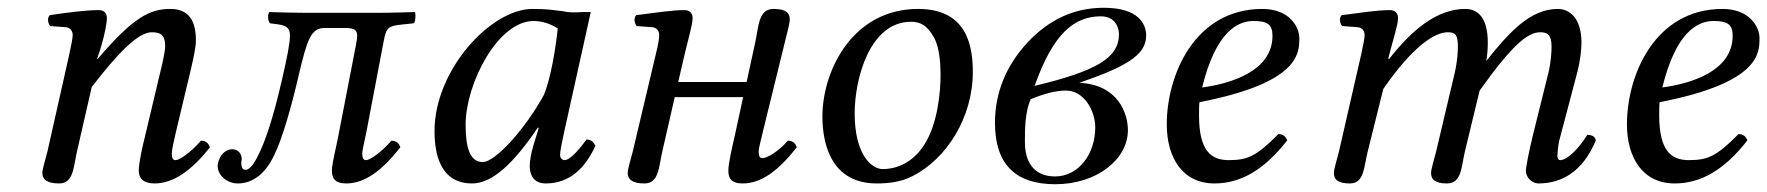

<svg xmlns="http://www.w3.org/2000/svg" viewBox="-20 -462 4547 494"><path d="M433 -124 471 -283C479 -318 484 -341 484 -359C484 -419 457 -439 418 -439C366 -439 323 -418 231 -310L230 -311L233 -320C246 -357 255 -400 255 -415C255 -429 247 -436 234 -436C202 -436 155 -430 108 -423C101 -415 103 -404 109 -395L149 -392C161 -391 167 -382 167 -372C167 -364 164 -349 158 -321L102 -72C97 -52 89 -27 89 -17C89 -1 100 10 132 10C170 10 169 -34 178 -72L216 -238C279 -320 334 -379 370 -379C391 -379 405 -374 405 -343C405 -331 399 -303 392 -275L354 -115C346 -83 337 -42 337 -23C337 -4 348 10 378 10C426 10 474 -24 520 -83C517 -92 511 -100 497 -100C471 -70 442 -50 432 -50C425 -50 422 -55 422 -67C422 -76 427 -98 433 -124Z M851 -115C845 -82 834 -42 834 -23C834 -4 841 10 871 10C919 10 964 -24 1010 -83C1007 -92 1001 -100 987 -100C961 -70 932 -50 922 -50C915 -50 912 -55 912 -67C912 -76 918 -98 923 -124L967 -355C974 -393 980 -395 1015 -399L1044 -402C1049 -404 1050 -422 1048 -431C1048 -431 990 -429 950 -429H769C731 -429 710 -430 673 -431C668 -426 669 -406 675 -402C706 -398 726 -398 726 -371C726 -350 719 -316 706 -259C682 -154 661 -94 643 -60C631 -35 620 -25 611 -25C603 -25 600 -35 601 -48C602 -49 602 -51 602 -52C602 -66 593 -78 578 -78C559 -78 545 -62 541 -42C540 -40 540 -37 540 -35C540 -11 564 10 592 10C630 10 663 -15 685 -62C705 -101 729 -184 748 -266C770 -360 780 -390 815 -390H868C891 -390 899 -385 899 -370C899 -363 897 -354 895 -342Z M1430 -433C1403 -436 1390 -439 1350 -439C1243 -439 1098 -282 1098 -125C1098 -69 1111 10 1195 10C1248 10 1304 -45 1364 -134L1366 -132L1353 -90C1346 -67 1343 -47 1343 -35C1343 -16 1350 10 1384 10C1446 10 1486 -30 1512 -87C1507 -96 1502 -103 1489 -103C1462 -66 1443 -50 1433 -50C1430 -50 1421 -52 1421 -64C1421 -73 1427 -101 1431 -120L1500 -431C1493 -431 1487 -431 1480 -431C1462 -430 1445 -429 1430 -433ZM1380 -219C1331 -129 1254 -45 1222 -45C1188 -45 1178 -85 1178 -141C1178 -247 1261 -408 1353 -408C1374 -408 1396 -401 1415 -389C1415 -389 1405 -283 1380 -219Z M1608 -72C1603 -52 1595 -27 1595 -17C1595 -1 1606 10 1638 10C1676 10 1675 -34 1684 -72L1716 -212H1892L1871 -115C1864 -84 1854 -42 1854 -23C1854 -4 1861 10 1891 10C1939 10 1984 -24 2030 -83C2027 -92 2021 -100 2007 -100C1981 -70 1952 -55 1942 -55C1935 -55 1932 -60 1932 -72C1932 -81 1937 -98 1943 -124L1999 -352C2003 -370 2012 -400 2012 -412C2012 -429 2002 -439 1970 -439C1932 -439 1932 -395 1924 -357L1901 -251H1725L1741 -320C1750 -359 1762 -398 1762 -415C1762 -429 1754 -436 1741 -436C1709 -436 1664 -429 1617 -423C1610 -415 1612 -404 1618 -395L1658 -392C1670 -391 1676 -382 1676 -372C1676 -363 1674 -349 1667 -321Z M2096 -162C2096 -109 2109 10 2236 10C2268 10 2299 6 2328 -9C2415 -53 2483 -159 2483 -277C2483 -349 2465 -439 2342 -439C2175 -439 2096 -282 2096 -162ZM2179 -170C2179 -260 2218 -406 2324 -406C2354 -406 2370 -390 2385 -362C2397 -337 2400 -300 2400 -270C2400 -230 2394 -144 2357 -88C2329 -45 2289 -27 2251 -27C2222 -27 2179 -65 2179 -170Z M2820 -442C2744 -442 2679 -412 2623 -352C2568 -292 2540 -223 2540 -146C2540 -41 2591 12 2695 12C2802 12 2882 -52 2882 -127C2882 -169 2858 -244 2757 -249C2873 -289 2929 -319 2929 -370C2929 -399 2911 -442 2820 -442ZM2798 -134C2798 -68 2757 -8 2694 -8C2664 -8 2617 -21 2617 -97C2617 -130 2617 -173 2632 -207C2667 -221 2696 -229 2723 -229C2769 -229 2798 -177 2798 -134ZM2859 -374C2859 -312 2799 -279 2642 -241C2689 -374 2743 -420 2812 -420C2852 -420 2859 -388 2859 -374Z M3066 -199C3323 -249 3323 -325 3323 -363C3323 -364 3323 -364 3323 -365C3323 -390 3300 -439 3228 -439C3054 -439 2982 -269 2982 -142C2982 -57 3022 10 3105 10C3172 10 3233 -25 3292 -101C3287 -112 3281 -117 3269 -117C3212 -59 3189 -50 3141 -50C3096 -50 3065 -74 3065 -165C3065 -170 3065 -191 3066 -199ZM3254 -370C3254 -280 3149 -247 3073 -237C3108 -379 3163 -408 3205 -408C3241 -408 3254 -399 3254 -370Z M3482 -321 3425 -72C3420 -52 3412 -27 3412 -17C3412 -1 3421 10 3453 10C3491 10 3489 -34 3499 -72L3539 -233C3617 -346 3673 -379 3705 -379C3725 -379 3731 -372 3731 -342C3731 -330 3730 -306 3723 -275L3675 -72C3670 -52 3662 -27 3662 -17C3662 -1 3671 10 3703 10C3741 10 3740 -34 3749 -72L3787 -229C3872 -348 3911 -379 3943 -379C3962 -379 3972 -372 3972 -342C3972 -331 3971 -302 3963 -271L3924 -114C3914 -73 3906 -32 3906 -23C3906 -3 3924 10 3938 10C3997 10 4052 -19 4086 -101C4084 -110 4077 -115 4064 -115C4040 -77 4012 -50 3994 -50C3989 -50 3987 -56 3987 -61C3987 -65 3989 -90 3992 -101L4039 -279C4045 -302 4049 -333 4049 -352C4049 -415 4019 -439 3988 -439C3917 -439 3862 -378 3804 -305C3807 -321 3808 -339 3808 -352C3808 -422 3778 -439 3750 -439C3678 -439 3613 -386 3554 -310L3552 -311L3554 -320C3564 -359 3577 -398 3577 -415C3577 -429 3569 -436 3556 -436C3524 -436 3479 -429 3432 -423C3425 -415 3427 -404 3433 -395L3473 -392C3485 -391 3491 -382 3491 -372C3491 -363 3488 -349 3482 -321Z M4250 -199C4507 -249 4507 -325 4507 -363C4507 -364 4507 -364 4507 -365C4507 -390 4484 -439 4412 -439C4238 -439 4166 -269 4166 -142C4166 -57 4206 10 4289 10C4356 10 4417 -25 4476 -101C4471 -112 4465 -117 4453 -117C4396 -59 4373 -50 4325 -50C4280 -50 4249 -74 4249 -165C4249 -170 4249 -191 4250 -199ZM4438 -370C4438 -280 4333 -247 4257 -237C4292 -379 4347 -408 4389 -408C4425 -408 4438 -399 4438 -370Z"/></svg>

Font: Libertinus Serif
Style: Italic
Weight: 400
Italic angle: -12°
Designer: Philipp H. Poll, Khaled Hosny
Foundry: Caleb Maclennan
Version: Version 7.050;RELEASE